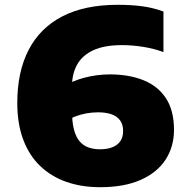

<svg xmlns="http://www.w3.org/2000/svg" viewBox="-20 -770 776 800"><path d="M397 10Q320 10 256.5 -12.2Q193 -34.5 147.2 -78.5Q101.5 -122.5 76.8 -188.2Q52 -254 52 -341Q52 -470.5 99.2 -562Q146.5 -653.5 239.8 -701.8Q333 -750 471 -750Q526 -750 571.8 -744Q617.5 -738 661 -722V-553Q622 -567.5 576.5 -574.8Q531 -582 488 -582Q415 -582 369 -560.8Q323 -539.5 301.5 -501Q280 -462.5 280 -411V-308Q280 -262 288 -231Q296 -200 311.2 -181.8Q326.5 -163.5 348 -155.8Q369.5 -148 397 -148Q427.5 -148 449 -156.8Q470.5 -165.5 481.8 -182.5Q493 -199.5 493 -224Q493 -251 480.5 -268.2Q468 -285.5 444.8 -293.8Q421.5 -302 389 -302Q363.5 -302 339 -297.5Q314.5 -293 291.8 -284Q269 -275 248 -262V-409Q279 -432.5 331.5 -446.2Q384 -460 438 -460Q517 -460 577.2 -436Q637.5 -412 671.2 -361Q705 -310 705 -229Q705 -159 670 -105Q635 -51 566.2 -20.5Q497.5 10 397 10Z"/></svg>

Font: Encode Sans SC Expanded Black
Style: Regular
Weight: 900
Width: 7
Designer: Multiple Designers
Foundry: Impallari Type
Version: Version 3.002